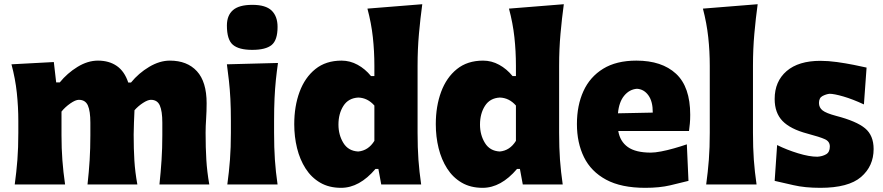

<svg xmlns="http://www.w3.org/2000/svg" viewBox="-20 -880 4213 916"><path d="M740.7 0Q747.1 -60.5 750.7 -116.2Q754.4 -171.9 754.4 -234.9V-294.9Q754.4 -350.1 742.4 -377Q730.5 -403.8 699.7 -403.8Q685.1 -403.8 662.1 -388.9Q639.2 -374 621.6 -354Q620.6 -325.7 619.1 -294.7Q617.7 -263.7 617.7 -237.8Q617.7 -169.4 621.1 -114Q624.5 -58.6 635.3 0H397.5Q404.3 -60.5 407.7 -116.2Q411.1 -171.9 411.1 -234.9V-294.9Q411.1 -350.1 399.2 -377Q387.2 -403.8 356 -403.8Q340.3 -403.8 315.4 -386.5Q290.5 -369.1 273.4 -347.7V-234.9Q273.4 -171.9 277.6 -116.2Q281.7 -60.5 290.5 0H50.3Q58.6 -60.5 63 -117.7Q67.4 -174.8 67.4 -246.6V-303.2Q67.4 -369.6 60.3 -436.8Q53.2 -503.9 34.7 -573.2L236.8 -584L248 -486.8H265.1Q300.8 -530.8 349.6 -560.8Q398.4 -590.8 447.3 -590.8Q500.5 -590.8 537.4 -565.2Q574.2 -539.6 591.8 -486.3H605Q641.6 -531.2 691.7 -561Q741.7 -590.8 790.5 -590.8Q873 -590.8 919.4 -540.3Q965.8 -489.7 965.8 -387.2Q965.8 -350.1 963.4 -313.7Q960.9 -277.3 960.9 -246.6Q960.9 -174.8 964.4 -117.7Q967.8 -60.5 978.5 0Z M1064.5 0Q1072.8 -60.5 1077.1 -117.7Q1081.5 -174.8 1081.5 -246.6V-303.2Q1081.5 -362.8 1079.1 -408.4Q1076.7 -454.1 1072.3 -493.7Q1067.9 -533.2 1062.5 -573.2L1306.2 -579.6Q1300.3 -538.6 1296.1 -498.3Q1292 -458 1289.8 -411.1Q1287.6 -364.3 1287.6 -303.2V-246.6Q1287.6 -174.8 1291.5 -117.7Q1295.4 -60.5 1304.2 0ZM1183.1 -642.1Q1119.6 -642.1 1091.1 -666.3Q1062.5 -690.4 1062.5 -758.3Q1062.5 -806.2 1091.3 -831.5Q1120.1 -856.9 1184.1 -856.9Q1247.6 -856.9 1275.9 -829.6Q1304.2 -802.2 1304.2 -751.5Q1304.2 -688.5 1275.9 -665.3Q1247.6 -642.1 1183.1 -642.1Z M1607.4 16.1Q1549.8 16.1 1507.6 -8.5Q1465.3 -33.2 1438 -75.9Q1410.6 -118.7 1397.2 -173.1Q1383.8 -227.5 1383.8 -287.6Q1383.8 -373 1409.2 -441.7Q1434.6 -510.3 1484.6 -550.5Q1534.7 -590.8 1609.4 -590.8Q1649.9 -590.8 1686 -571Q1722.2 -551.3 1750 -517.1H1766.1V-565.9Q1766.1 -635.3 1758.8 -702.4Q1751.5 -769.5 1732.9 -838.9L1994.6 -859.9Q1985.4 -792.5 1978.8 -719.5Q1972.2 -646.5 1972.2 -565.9V-246.6Q1972.2 -174.8 1976.3 -117.7Q1980.5 -60.5 1989.3 0H1798.8L1785.2 -74.2H1771.5Q1694.8 16.1 1607.4 16.1ZM1689 -157.2Q1737.3 -161.6 1766.1 -208V-376.5Q1733.9 -413.1 1689.5 -414.6Q1642.1 -412.1 1618.4 -375Q1594.7 -337.9 1594.7 -285.6Q1594.7 -236.3 1618.2 -198Q1641.6 -159.7 1689 -157.2Z M2282.7 16.1Q2225.1 16.1 2182.9 -8.5Q2140.6 -33.2 2113.3 -75.9Q2085.9 -118.7 2072.5 -173.1Q2059.1 -227.5 2059.1 -287.6Q2059.1 -373 2084.5 -441.7Q2109.9 -510.3 2159.9 -550.5Q2210 -590.8 2284.7 -590.8Q2325.2 -590.8 2361.3 -571Q2397.5 -551.3 2425.3 -517.1H2441.4V-565.9Q2441.4 -635.3 2434.1 -702.4Q2426.8 -769.5 2408.2 -838.9L2669.9 -859.9Q2660.6 -792.5 2654.1 -719.5Q2647.5 -646.5 2647.5 -565.9V-246.6Q2647.5 -174.8 2651.6 -117.7Q2655.8 -60.5 2664.6 0H2474.1L2460.4 -74.2H2446.8Q2370.1 16.1 2282.7 16.1ZM2364.3 -157.2Q2412.6 -161.6 2441.4 -208V-376.5Q2409.2 -413.1 2364.7 -414.6Q2317.4 -412.1 2293.7 -375Q2270 -337.9 2270 -285.6Q2270 -236.3 2293.5 -198Q2316.9 -159.7 2364.3 -157.2Z M3058.6 16.1Q2943.8 16.1 2871.8 -22.7Q2799.8 -61.5 2766.1 -130.1Q2732.4 -198.7 2732.4 -288.1Q2732.4 -377 2763.4 -445.1Q2794.4 -513.2 2857.4 -552Q2920.4 -590.8 3016.1 -590.8Q3137.7 -590.8 3205.3 -528.1Q3272.9 -465.3 3272.9 -332.5Q3272.9 -309.1 3271.2 -290.8Q3269.5 -272.5 3267.1 -254.9H2929.7Q2938 -205.1 2975.3 -178.5Q3012.7 -151.9 3085 -151.9Q3104.5 -151.9 3134 -157.5Q3163.6 -163.1 3196 -172.4Q3228.5 -181.6 3256.8 -191.4L3264.6 -17.1Q3227.5 -7.8 3177.2 4.2Q3127 16.1 3058.6 16.1ZM3094.2 -342.8Q3094.7 -395.5 3073.5 -425Q3052.2 -454.6 3018.6 -456.5Q2982.9 -453.6 2958 -423.6Q2933.1 -393.6 2928.2 -339.4Z M3349.1 0Q3357.4 -60.5 3361.8 -117.7Q3366.2 -174.8 3366.2 -246.6V-565.9Q3366.2 -635.3 3358.9 -702.4Q3351.6 -769.5 3333.5 -838.9L3594.7 -859.9Q3585.4 -792.5 3578.9 -719.5Q3572.3 -646.5 3572.3 -565.9V-246.6Q3572.3 -174.8 3576.4 -117.7Q3580.6 -60.5 3589.4 0Z M3893.6 16.1Q3819.8 16.1 3765.6 3.4Q3711.4 -9.3 3675.8 -17.1L3687.5 -188Q3733.9 -165 3787.4 -148.7Q3840.8 -132.3 3879.4 -132.3Q3903.8 -133.8 3921.4 -144Q3939 -154.3 3939 -181.2Q3939 -205.1 3915.5 -215.8Q3892.1 -226.6 3831.5 -242.7Q3750.5 -264.2 3713.1 -303Q3675.8 -341.8 3675.8 -407.7Q3675.8 -491.7 3732.7 -540.8Q3789.6 -589.8 3894 -589.8Q3931.2 -589.8 3973.1 -584Q4015.1 -578.1 4052.7 -570.6Q4090.3 -563 4114.3 -557.6L4101.6 -381.8Q4048.3 -406.7 4003.7 -419.7Q3959 -432.6 3937.5 -432.6Q3920.9 -430.7 3904.1 -421.9Q3887.2 -413.1 3887.2 -388.7Q3887.2 -366.7 3904.3 -353.3Q3921.4 -339.8 3969.2 -327.1Q4066.4 -301.8 4107.2 -267.8Q4147.9 -233.9 4147.9 -168.9Q4147.9 -87.4 4087.9 -35.6Q4027.8 16.1 3893.6 16.1Z"/></svg>

Font: Pinar DS4-ExtraBold
Style: Regular
Weight: 800
Designer: Amin Abedi
Version: Version 2.000